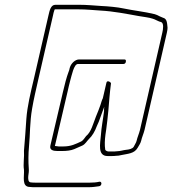

<svg xmlns="http://www.w3.org/2000/svg" viewBox="-20 -636 719 801"><path d="M220 -6H238C258 -6 276 -8 290 -14L324 -29C336 -35 342 -47 351 -56C365 -69 376 -88 384 -110C387 -117 388 -118 392 -128C400 -150 407 -170 415 -191C414 -184 414 -178 414 -172C410 -138 403 -105 401 -73C398 -36 386 15 429 15H445C452 15 458 15 464 14C471 14 479 13 486 11C514 5 540 5 554 -19C560 -30 566 -37 569 -49C572 -63 579 -78 583 -94L676 -499C678 -508 679 -515 679 -520C677 -537 678 -558 660 -562L646 -568C639 -572 632 -575 625 -577C584 -587 537 -592 494 -601C472 -606 428 -610 403 -611C372 -613 343 -616 311 -616H211C192 -616 187 -593 182 -571L122 -310C107 -247 94 -193 90 -141C87 -96 84 -52 80 -7C82 17 76 50 80 72C82 100 69 144 105 144C111 145 119 145 130 145H350C366 145 379 143 393 141C405 140 407 121 395 122C383 125 368 126 354 126H134C123 126 115 126 109 125C97 125 97 109 98 98L100 82C100 77 101 71 100 66C98 39 98 6 101 -25C106 -77 104 -126 114 -183C121 -224 130 -261 141 -310L201 -571C203 -579 204 -587 207 -594C207 -595 208 -596 209 -597H307C341 -597 365 -594 398 -592C455 -589 508 -578 559 -569C576 -566 603 -563 617 -558C626 -556 643 -545 652 -544C664 -540 661 -515 657 -499L564 -94C560 -78 553 -63 550 -49C548 -40 542 -33 538 -24C533 -15 518 -12 506 -11C495 -10 481 -5 468 -5C461 -4 455 -4 449 -4H433C429 -4 420 -7 419 -12C416 -30 417 -52 420 -75L423 -95C426 -120 430 -148 432 -174C435 -211 438 -250 443 -288C444 -292 427 -304 424 -291L409 -226C407 -223 406 -219 404 -214L399 -198C394 -183 387 -166 380 -149C368 -119 361 -86 339 -68C334 -62 327 -50 319 -46C295 -35 277 -25 243 -25H225C222 -25 213 -27 209 -27L262 -254C266 -271 269 -286 273 -300C279 -320 288 -369 305 -369H494C500 -369 504 -372 505 -378C506 -384 505 -388 499 -388H310C293 -388 277 -371 272 -356C269 -348 271 -348 266 -336C258 -315 249 -281 243 -254L190 -28C186 -10 202 -6 220 -6Z"/></svg>

Font: Electronic
Style: ExThnIt
Weight: 100
Version: Version 1.011